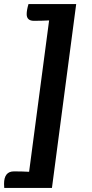

<svg xmlns="http://www.w3.org/2000/svg" viewBox="-42 -740 457 950"><path d="M102 110 201 -639Q165 -637 126 -637Q90 -637 90 -670Q90 -690 99 -720H335L215 190H-21Q-22 183 -22 170Q-22 108 27 108Q68 108 102 110Z"/></svg>

Font: Overlock Black
Style: Italic
Weight: 900
Designer: Dario Muhafara
Foundry: Dario Manuel Muhafara
Version: Version 1.002